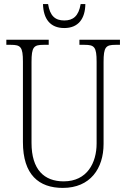

<svg xmlns="http://www.w3.org/2000/svg" viewBox="-20 -908 618 938"><path d="M294 -771C363 -771 396 -817 397 -888H374C364 -829 337 -808 294 -808C250 -808 224 -830 215 -888H190C192 -816 225 -771 294 -771ZM287 10C421 10 486 -85 486 -205V-605C486 -679 497 -689 545 -689H566V-714H368V-689H393C441 -689 452 -679 452 -606V-207C452 -113 406 -22 291 -22C196 -22 134 -79 134 -210V-605C134 -679 145 -689 193 -689H218V-714H11V-689H33C81 -689 92 -679 92 -607V-214C92 -54 170 10 287 10Z"/></svg>

Font: Noto Serif Armenian Condensed ExtraLight
Style: Regular
Weight: 200
Width: 3
Designer: Monotype Design Team
Foundry: Monotype Imaging Inc.
Version: Version 2.008